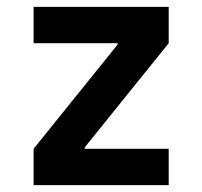

<svg xmlns="http://www.w3.org/2000/svg" viewBox="-20 -540 590 560"><path d="M78 0V-106L323 -410V-414H78V-520H472V-414L227 -110V-106H472V0Z"/></svg>

Font: M PLUS Code Latin SemiExpanded SemiBold
Style: Regular
Weight: 600
Width: 6
Designer: Coji Morishita
Foundry: UNDERFOREST DESIGN
Version: Version 1.002; ttfautohint (v1.8.3)